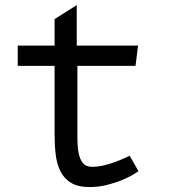

<svg xmlns="http://www.w3.org/2000/svg" viewBox="-20 -730 690 758"><path d="M285.5 -188Q285.5 -155 289.2 -132.8Q293 -110.5 300.2 -96.8Q307.5 -83 318.2 -77.2Q329 -71.5 343 -71.5Q366.5 -71.5 389.5 -77Q412.5 -82.5 432.5 -89.8Q452.5 -97 468 -104.2Q483.5 -111.5 492 -115L526.5 -54.5Q522 -50.5 504.8 -40.2Q487.5 -30 461.2 -19Q435 -8 402 0.2Q369 8.5 333 8.5Q288 8.5 260.8 -8Q233.5 -24.5 219 -53Q204.5 -81.5 200 -119.2Q195.5 -157 195.5 -200V-470H50V-550H195.5V-654.5L283 -710V-550H525L515 -470H285.5Z"/></svg>

Font: B612 Mono
Style: Regular
Weight: 400
Version: Version 1.005